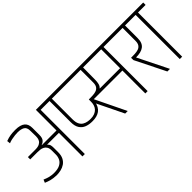

<svg xmlns="http://www.w3.org/2000/svg" viewBox="44 -1647 2449 2449"><g transform="rotate(-45 1268.5 -423.0)"><path d="M61 -817Q107 -834 146.5 -840Q186 -846 233 -846Q281 -846 314.5 -836.5Q348 -827 368.5 -809Q389 -791 398 -765.5Q407 -740 407 -707V-583Q407 -528 385.5 -503.5Q364 -479 338 -472V-468H601V-840H775V-797H644V0H601V-425Q589 -425 564 -425Q539 -425 507.5 -425Q476 -425 445.5 -425Q415 -425 391 -425L390 -421Q410 -406 415 -384.5Q420 -363 420 -340V-257Q420 -200 400.5 -162Q381 -124 348.5 -102Q316 -80 277 -71Q238 -62 198 -62Q135 -65 98.5 -75Q62 -85 24 -101L41 -142Q82 -124 119 -115Q156 -106 198 -106Q265 -106 304.5 -127Q344 -148 361 -182.5Q378 -217 378 -257V-328Q378 -369 364 -392.5Q350 -416 328 -427Q306 -438 281.5 -441Q257 -444 236 -444H103V-486H236Q284 -486 310.5 -499.5Q337 -513 348 -532.5Q359 -552 361.5 -571Q364 -590 364 -602L362 -707Q361 -762 326.5 -782Q292 -802 233 -802Q213 -802 183 -799Q153 -796 122 -789.5Q91 -783 66 -772Z M1157 -797H846V-425Q846 -370 862.5 -337.5Q879 -305 905 -289.5Q931 -274 960 -269Q989 -264 1013 -264Q1055 -264 1085.5 -276Q1116 -288 1135.5 -309Q1155 -330 1164 -359Q1173 -388 1172 -422L1207 -385Q1200 -340 1183 -309.5Q1166 -279 1141 -261Q1116 -243 1083.5 -234.5Q1051 -226 1013 -226Q951 -225 904 -243Q857 -261 830.5 -303Q804 -345 804 -414V-797H703V-840H1157ZM1107 -797V-840H1910V-797H1778V-1H1736V-414H1219L1419 -1H1373L1172 -414V-456Q1207 -456 1241.5 -457.5Q1276 -459 1304 -468.5Q1332 -478 1348.5 -502Q1365 -526 1365 -571V-797ZM1371 -456H1736V-797H1409L1407 -574Q1407 -541 1399.5 -509Q1392 -477 1371 -460Z M2133 0 1930 -408 1929 -451Q1964 -451 1998.5 -452.5Q2033 -454 2061 -463.5Q2089 -473 2105.5 -497Q2122 -521 2122 -566V-797H1838V-840H2292V-797H2166V-569Q2166 -524 2153.5 -493.5Q2141 -463 2116.5 -444.5Q2092 -426 2057 -417.5Q2022 -409 1977 -409L2180 0Z M2220 -797V-840H2537V-797H2400V0H2357V-797Z"/></g></svg>

Font: Matangi Light
Style: Regular
Weight: 300
Designer: Prashant Pant
Foundry: The Graphic Ant
Version: Version 3.002